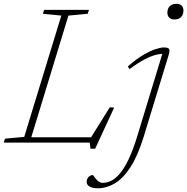

<svg xmlns="http://www.w3.org/2000/svg" viewBox="-47 -750 985 1010"><path d="M313 -668 109 0H-27L-21 -20.5L80.5 -30L275.5 -668L178.5 -677.5L185 -698H421L414.5 -677.5ZM426 -18 530.5 -185.5 553.5 -184 453.5 32.5H429L425 0H77.5L86.5 -28H461.5ZM833.5 -683.5Q833.5 -698 839.2 -708.2Q845 -718.5 855.5 -724.2Q866 -730 880.5 -730Q898 -730 908 -720.8Q918 -711.5 918 -694Q918 -680 912.2 -669.5Q906.5 -659 896 -653.2Q885.5 -647.5 870.5 -647.5Q853.5 -647.5 843.5 -657.2Q833.5 -667 833.5 -683.5ZM709 -31Q678 69.5 639.5 129Q601 188.5 557.2 214.5Q513.5 240.5 467 240.5Q441.5 240.5 425.2 231.8Q409 223 409 207Q409 192.5 418.2 181.8Q427.5 171 441 171Q443 171 447.5 177.8Q452 184.5 459.5 193.5Q467 202 475.5 207Q484 212 493.5 212Q515 212 537.8 201Q560.5 190 583.5 163Q606.5 136 629.5 88Q652.5 40 675 -33.5L811 -480.5L820 -466.5Q799.5 -468 774 -461.8Q748.5 -455.5 714.5 -438Q680.5 -420.5 634.5 -386.5L625.5 -400.5Q669.5 -439 706.5 -460.8Q743.5 -482.5 771.2 -491.5Q799 -500.5 815.5 -500.5Q830.5 -500.5 837.2 -496.8Q844 -493 844.5 -484.2Q845 -475.5 840.5 -461.5Z"/></svg>

Font: Newsreader 9pt ExtraLight
Style: Italic
Weight: 250
Italic angle: -17°
Designer: Hugues Gentile
Foundry: Production Type
Version: Version 1.003